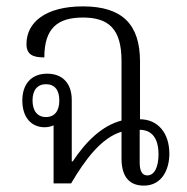

<svg xmlns="http://www.w3.org/2000/svg" viewBox="-20 -575 585 602"><path d="M431 7C488 7 511 -44 511 -93C511 -159 474 -201 419 -201V-382C419 -497 365 -555 240 -555C123 -555 63 -505 63 -437C63 -403 84 -395 119 -395C119 -487 161 -520 240 -520C320 -520 361 -485 361 -384V-197C300 -181 250 -132 208 -69H205V-261C205 -317 173 -344 128 -344C77 -344 50 -310 50 -260C50 -206 79 -176 120 -176C132 -176 141 -179 148 -182V0H203C247 -75 298 -143 361 -162V-78C361 -18 388 7 431 7ZM124 -208C97 -208 82 -228 82 -260C82 -292 97 -311 124 -311C152 -311 166 -292 166 -260C166 -228 152 -208 124 -208ZM442 -25C425 -25 418 -40 418 -65V-168C454 -168 477 -144 477 -91C477 -53 465 -25 442 -25Z"/></svg>

Font: Noto Serif Thai Condensed Light
Style: Regular
Weight: 300
Width: 3
Designer: Monotype Design Team
Foundry: Monotype Imaging Inc.
Version: Version 2.002